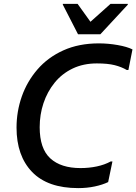

<svg xmlns="http://www.w3.org/2000/svg" viewBox="-20 -955 701 987"><path d="M65 -299Q65 -382 92 -459Q119 -536 172.5 -598Q226 -660 305.5 -696Q385 -732 488 -732Q536 -732 584.5 -723.5Q633 -715 661 -701L640 -595H632Q605 -611 569.5 -620Q534 -629 478 -629Q408 -629 353 -602.5Q298 -576 260.5 -529.5Q223 -483 203.5 -424.5Q184 -366 184 -301Q184 -191 238.5 -141Q293 -91 394 -91Q438 -91 478 -99.5Q518 -108 549 -125H558L536 -19Q507 -5 467 3.5Q427 12 382 12Q225 12 145 -71Q65 -154 65 -299ZM381 -779 303 -931V-935H379L445 -843L548 -935H637V-931L496 -779Z"/></svg>

Font: Kufam Medium
Style: Italic
Weight: 500
Italic angle: -11°
Designer: Artur Schmal
Foundry: Original Type
Version: Version 1.301; ttfautohint (v1.8.3)